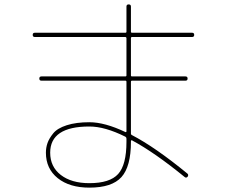

<svg xmlns="http://www.w3.org/2000/svg" viewBox="-20 -820 1040 880"><path d="M559.6 -169.9V-184.6Q559.6 -190.4 554.7 -193.4Q460.9 -240.2 389.6 -240.2Q210 -240.2 210 -120.1Q210 -55.7 258.8 -18.1Q307.6 19.5 389.6 19.5Q483.4 19.5 521.5 -22.5Q559.6 -64.5 559.6 -169.9ZM139.6 -650.4Q129.9 -650.4 129.9 -660.2Q129.9 -669.9 139.6 -669.9H554.7Q559.6 -669.9 559.6 -674.8V-790Q559.6 -799.8 569.8 -799.8Q580.1 -799.8 580.1 -790V-674.8Q580.1 -669.9 585 -669.9H860.4Q870.1 -669.9 870.1 -660.2Q870.1 -650.4 860.4 -650.4H585Q580.1 -650.4 580.1 -644.5V-474.6Q580.1 -469.7 585 -469.7H830.1Q839.8 -469.7 839.8 -460Q839.8 -450.2 830.1 -450.2H585Q580.1 -450.2 580.1 -445.3V-207Q580.1 -203.1 584 -201.2Q691.4 -145.5 838.9 -24.4Q845.7 -18.6 839.8 -9.8Q833 -2.9 826.2 -8.8Q688.5 -121.1 585 -176.8Q584 -177.7 582 -176.8Q580.1 -175.8 580.1 -174.8V-169.9Q580.1 -56.6 536.6 -8.3Q493.2 40 389.6 40Q298.8 40 244.6 -3.4Q190.4 -46.9 190.4 -120.1Q190.4 -143.6 197.8 -164.6Q205.1 -185.5 224.1 -209Q243.2 -232.4 286.1 -246.1Q329.1 -259.8 389.6 -259.8Q460 -259.8 554.7 -214.8Q555.7 -213.9 557.6 -214.8Q559.6 -215.8 559.6 -217.8V-445.3Q559.6 -450.2 554.7 -450.2H169.9Q160.2 -450.2 160.2 -460Q160.2 -469.7 169.9 -469.7H554.7Q559.6 -469.7 559.6 -474.6V-644.5Q559.6 -649.4 554.7 -650.4Z"/></svg>

Font: Rounded-X Mgen+ 1m thin
Style: Regular
Weight: 100
Designer: [Source Han Sans]
Ryoko NISHIZUKA  (kana & ideographs); Paul D. Hunt (Latin, Greek & Cyrillic); Wenlong ZHANG  (bopomofo
Version: Version 1.059.20150602